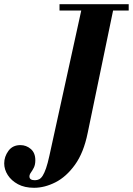

<svg xmlns="http://www.w3.org/2000/svg" viewBox="-121 -774 632 913"><path d="M41 119Q-4 119 -35.5 102Q-67 85 -84 58.5Q-101 32 -101 3Q-101 -29 -81 -56.5Q-61 -84 -24 -84Q4 -84 25.5 -65.5Q47 -47 47 -12Q47 9 40 23Q33 37 26 46.5Q19 56 19 65Q19 83 45 83Q56 83 65 78.5Q74 74 82 61.5Q90 49 98 26Q106 3 114 -34L272 -754H423L296 -142Q277 -48 235.5 9.5Q194 67 142.5 93Q91 119 41 119ZM162 -724V-754H491V-724Z"/></svg>

Font: Libre Bodoni
Style: Italic
Weight: 400
Italic angle: -13°
Designer: Pablo Impallari, Rodrigo Fuenzalida
Foundry: Impallari Type
Version: Version 2.005;gftools[0.9.23]